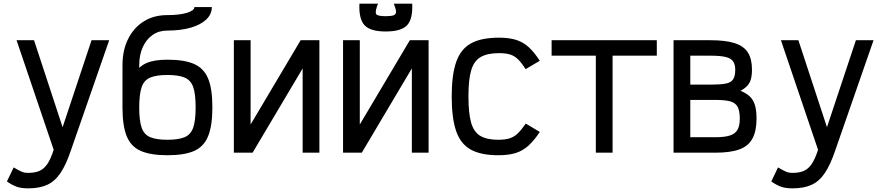

<svg xmlns="http://www.w3.org/2000/svg" viewBox="-20 -839 4840 1055"><path d="M134 196Q98 196 73 187.5Q48 179 18 158L55 81Q86 99 100.5 105Q115 111 134 111Q172 111 197 100Q222 89 240.5 61.5Q259 34 275 -16L71 -618H167L324 -140L483 -618H580L369 -11Q343 66 312.5 111.5Q282 157 239.5 176.5Q197 196 134 196Z M900 14Q808 14 754 -9.5Q700 -33 676.5 -90Q653 -147 653 -248V-480Q653 -563 684 -625Q715 -687 770 -721.5Q825 -756 899 -756Q966 -756 1007 -768.5Q1048 -781 1048 -800H1144Q1144 -761 1113.5 -732Q1083 -703 1028 -687Q973 -671 899 -671Q853 -671 818.5 -647Q784 -623 764.5 -580Q745 -537 745 -480V-466Q763 -483 785 -492.5Q807 -502 835 -506.5Q863 -511 900 -511Q993 -511 1046.5 -487.5Q1100 -464 1123.5 -407.5Q1147 -351 1147 -249Q1147 -148 1123.5 -90.5Q1100 -33 1046.5 -9.5Q993 14 900 14ZM900 -71Q960 -71 994 -85Q1028 -99 1041.5 -137.5Q1055 -176 1055 -249Q1055 -323 1041.5 -361Q1028 -399 994 -413Q960 -427 900 -427Q840 -427 806 -413Q772 -399 758.5 -360.5Q745 -322 745 -248Q745 -175 758.5 -137Q772 -99 806 -85Q840 -71 900 -71Z M1265 0V-618H1357V0H1265L1632 -618H1735V0H1643V-618H1735L1368 0Z M1865 0V-618H1957V0H1865L2232 -618H2335V0H2243V-618H2335L1968 0ZM2099 -666Q2015 -666 1983 -700.5Q1951 -735 1955 -819H2057Q2040 -775 2046.5 -762.5Q2053 -750 2099 -750Q2131 -750 2144 -755.5Q2157 -761 2156 -776Q2155 -791 2144 -819H2245Q2249 -735 2217 -700.5Q2185 -666 2099 -666Z M2718 14Q2622 14 2566 -17.5Q2510 -49 2486 -120Q2462 -191 2462 -309Q2462 -427 2486.5 -498Q2511 -569 2567.5 -600.5Q2624 -632 2722 -632Q2777 -632 2815.5 -620Q2854 -608 2884.5 -580.5Q2915 -553 2946 -505L2868 -459Q2846 -494 2826.5 -513Q2807 -532 2783 -539.5Q2759 -547 2722 -547Q2658 -547 2621 -525.5Q2584 -504 2569 -452.5Q2554 -401 2554 -309Q2554 -218 2568.5 -166Q2583 -114 2619 -92.5Q2655 -71 2718 -71Q2754 -71 2779 -78.5Q2804 -86 2824.5 -105.5Q2845 -125 2869 -160L2946 -114Q2915 -67 2883.5 -38.5Q2852 -10 2813 2Q2774 14 2718 14Z M3254 0V-618H3346V0ZM3011 -533V-618H3589V-533Z M3681 0V-618H3884Q3967 -618 4017 -602Q4067 -586 4089.5 -550.5Q4112 -515 4112 -456Q4112 -408 4097.5 -383Q4083 -358 4049 -340Q4081 -327 4100 -309Q4119 -291 4128 -262Q4137 -233 4137 -187Q4137 -119 4114.5 -77.5Q4092 -36 4042.5 -18Q3993 0 3909 0ZM3773 -85H3909Q3962 -85 3991 -94.5Q4020 -104 4032.5 -126Q4045 -148 4045 -187Q4045 -231 4032.5 -253Q4020 -275 3991 -282.5Q3962 -290 3909 -290H3773ZM3773 -374H3884Q3938 -374 3967 -379.5Q3996 -385 4008 -402.5Q4020 -420 4020 -456Q4020 -485 4008 -502Q3996 -519 3967 -526Q3938 -533 3884 -533H3773Z M4334 196Q4298 196 4273 187.5Q4248 179 4218 158L4255 81Q4286 99 4300.5 105Q4315 111 4334 111Q4372 111 4397 100Q4422 89 4440.5 61.5Q4459 34 4475 -16L4271 -618H4367L4524 -140L4683 -618H4780L4569 -11Q4543 66 4512.5 111.5Q4482 157 4439.5 176.5Q4397 196 4334 196Z"/></svg>

Font: Victor Mono SemiBold
Style: Regular
Weight: 600
Monospace: yes
Designer: Rune Bjørnerås
Version: Version 1.561;gftools[0.9.30]